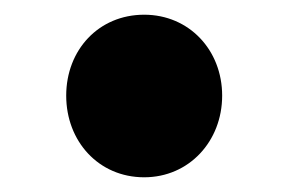

<svg xmlns="http://www.w3.org/2000/svg" viewBox="-20 -227 391 261"><path d="M176 14C237 14 282 -35 282 -97C282 -159 237 -207 176 -207C114 -207 70 -159 70 -97C70 -35 114 14 176 14Z"/></svg>

Font: ChiuKong Gothic MN Heavy
Style: Regular
Weight: 900
Designer: Ryoko NISHIZUKA 西塚涼子 (kana, bopomofo & ideographs); Paul D. Hunt (Latin, Greek & Cyrillic); Sandoll Communications 산돌커뮤니
Foundry: Adobe
Version: Version 1.300